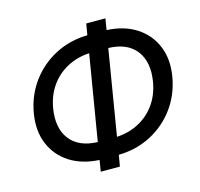

<svg xmlns="http://www.w3.org/2000/svg" viewBox="-113 -881 1078 1036"><g transform="rotate(-15 426.5 -363.5)"><path d="M324.7 32.7 335 -30.3Q238.8 -35.2 170.9 -78.6Q103 -122.1 72.3 -195.6Q41.5 -269 57.1 -363.8Q73.2 -460 127.4 -534.4Q181.6 -608.9 263.7 -652.1Q345.7 -695.3 445.3 -697.3L456.1 -760.3H563L552.7 -697.3Q648.9 -692.9 716.8 -649.2Q784.7 -605.5 815.4 -532Q846.2 -458.5 830.6 -363.8Q814.5 -267.6 760.5 -193.1Q706.5 -118.7 624.3 -75.4Q542 -32.2 442.4 -30.3L431.6 32.7ZM536.6 -601.6 458 -126.5Q526.9 -130.4 582.5 -160.4Q638.2 -190.4 674.6 -242.2Q710.9 -293.9 722.7 -363.8Q740.2 -470.7 691.2 -534.7Q642.1 -598.6 536.6 -601.6ZM350.6 -126 429.7 -601.1Q360.8 -597.2 305.2 -567.1Q249.5 -537.1 213.1 -485.4Q176.8 -433.6 165 -363.8Q147.5 -256.8 196.5 -193.1Q245.6 -129.4 350.6 -126Z"/></g></svg>

Font: Inter Display Medium
Style: Italic
Weight: 500
Italic angle: -9.39999°
Designer: Rasmus Andersson
Foundry: rsms
Version: Version 4.000;git-a52131595